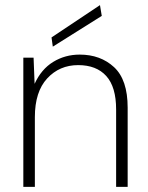

<svg xmlns="http://www.w3.org/2000/svg" viewBox="-20 -729 578 749"><path d="M71 0V-504H111L115 -402Q141 -459 187.5 -487.5Q234 -516 291 -516Q372 -516 425 -467Q478 -418 478 -309V0H433V-302Q433 -390 394.5 -432.5Q356 -475 285 -475Q212 -475 164 -423Q116 -371 116 -272V0ZM186 -547 181 -583 370 -709 377 -667Z"/></svg>

Font: DM Sans ExtraLight
Style: Regular
Weight: 200
Designer: Colophon Foundry, Jonny Pinhorn
Foundry: Colophon Foundry
Version: Version 4.004; ttfautohint (v1.8.4.7-5d5b)